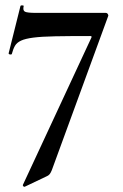

<svg xmlns="http://www.w3.org/2000/svg" viewBox="-20 -435 469 730"><path d="M177 212Q173 222 168.5 227.5Q164 233 156 236L74 275Q71 276 68.5 273Q66 270 67 268L327 -291Q331 -298 323 -298Q242 -298 190 -297Q138 -296 107 -292Q76 -288 60 -280.5Q44 -273 37 -261Q30 -249 25 -230Q24 -227 18 -228Q12 -229 13 -233L58 -413Q60 -415 65.5 -414.5Q71 -414 70 -412Q66 -395 75 -390.5Q84 -386 117 -386Q132 -386 163 -386Q194 -386 233 -386Q272 -386 311.5 -386Q351 -386 382 -386Q387 -386 390 -381.5Q393 -377 391 -373Z"/></svg>

Font: Cormorant Garamond Light
Style: Regular
Weight: 300
Designer: Christian Thalmann (Catharsis Fonts)
Foundry: Catharsis Fonts
Version: Version 4.001